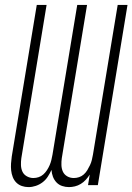

<svg xmlns="http://www.w3.org/2000/svg" viewBox="-20 -755 540 783"><path d="M96 8Q82 8 69 3.5Q56 -1 46.5 -10.5Q37 -20 32 -33Q27 -46 25.5 -60Q24 -74 25 -88.5Q26 -103 28 -117L130 -735H170L67 -110Q65 -96 65.5 -81.5Q66 -67 71.5 -55Q77 -43 89.5 -36Q102 -29 116 -29Q127 -29 137.5 -32.5Q148 -36 156.5 -43.5Q165 -51 171.5 -61Q178 -71 182.5 -81.5Q187 -92 189.5 -102.5Q192 -113 194 -124L295 -735H335L232 -110Q230 -96 230.5 -81.5Q231 -67 236.5 -55Q242 -43 254 -36Q266 -29 281 -29Q292 -29 302.5 -32.5Q313 -36 321.5 -43.5Q330 -51 336 -61Q342 -71 347 -81.5Q352 -92 354.5 -102.5Q357 -113 359 -124L460 -735H500L379 0H339L346 -43Q339 -32 330 -22Q321 -12 309.5 -5Q298 2 285.5 5Q273 8 261 8Q247 8 233.5 3.5Q220 -1 210.5 -11Q201 -21 196 -34Q191 -47 190 -62Q183 -47 174.5 -34Q166 -21 153.5 -11.5Q141 -2 126 3Q111 8 97 8Z"/></svg>

Font: Iosevka SS18 Extralight
Style: Italic
Weight: 200
Italic angle: -9°
Monospace: yes
Designer: Belleve Invis
Foundry: Belleve Invis
Version: Version 25.1.1; ttfautohint (v1.8.4)